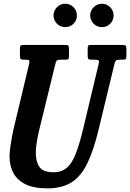

<svg xmlns="http://www.w3.org/2000/svg" viewBox="-20 -990 696 1026"><path d="M276 -649 194.5 -316Q185.5 -281 178.5 -243.2Q171.5 -205.5 171.5 -171.5Q171.5 -124 191.5 -96.8Q211.5 -69.5 266.5 -69.5Q310 -69.5 338 -94.2Q366 -119 385.5 -170Q405 -221 424 -300L507.5 -649.5Q510.5 -662 507.5 -666.5Q504.5 -671 488 -671H468.5Q455 -671 451.8 -675.5Q448.5 -680 448.5 -693V-728.5Q448.5 -740 450.8 -745Q453 -750 464 -750H631Q645.5 -750 650.5 -746.5Q655.5 -743 655.5 -728V-691Q655.5 -678 651.5 -674.5Q647.5 -671 635.5 -671H624Q606 -671 600.5 -667Q595 -663 591.5 -648L507.5 -300Q481 -188.5 447.2 -118.5Q413.5 -48.5 362.8 -16Q312 16.5 233.5 16.5Q159 16.5 114.5 -6.2Q70 -29 50.5 -67.5Q31 -106 31 -152.5Q31 -182.5 38.2 -225.5Q45.5 -268.5 53 -303L135.5 -648Q138.5 -661 136.5 -666Q134.5 -671 118.5 -671H107Q94 -671 90.2 -675Q86.5 -679 86.5 -692.5V-729.5Q86.5 -742.5 90.5 -746.2Q94.5 -750 107.5 -750H328.5Q341.5 -750 345 -746Q348.5 -742 348.5 -728V-689Q348.5 -678 345 -674.5Q341.5 -671 330 -671H302.5Q287.5 -671 283.5 -666.5Q279.5 -662 276 -649ZM524.5 -845Q499 -845 480.5 -863.2Q462 -881.5 462 -907.5Q462 -933 480.5 -951.5Q499 -970 524.5 -970Q550.5 -970 568.8 -951.5Q587 -933 587 -907.5Q587 -881.5 568.8 -863.2Q550.5 -845 524.5 -845ZM328.5 -845Q303 -845 284.5 -863.2Q266 -881.5 266 -907.5Q266 -933 284.5 -951.5Q303 -970 328.5 -970Q354.5 -970 372.8 -951.5Q391 -933 391 -907.5Q391 -881.5 372.8 -863.2Q354.5 -845 328.5 -845Z"/></svg>

Font: Besley* Condensed Semi
Style: Italic
Weight: 600
Width: 3
Italic angle: -13°
Designer: Owen Earl
Foundry: indestructible type*
Version: Version 3.000; ttfautohint (v1.8.3)